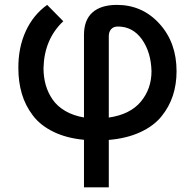

<svg xmlns="http://www.w3.org/2000/svg" viewBox="-20 -573 809 797"><path d="M328.6 204.6V7.3Q255.9 0.5 201.9 -25.9Q147.9 -52.2 116.7 -93.3Q85.4 -134.3 70.8 -183.3Q56.2 -232.4 56.2 -290.5Q55.7 -375.5 86.9 -443.6Q118.2 -511.7 175.8 -552.7L242.7 -484.9Q163.6 -410.2 160.6 -290.5Q160.6 -252.9 169.9 -220.2Q179.2 -187.5 198.7 -159.4Q218.3 -131.3 251.5 -112.1Q284.7 -92.8 328.6 -85.4V-428.2Q328.6 -490.2 364 -521.5Q399.4 -552.7 465.3 -552.7Q570.8 -552.7 641.8 -474.6Q712.9 -396.5 712.9 -277.3Q712.9 -222.7 697.5 -175.8Q682.1 -128.9 649.9 -89.4Q617.7 -49.8 562 -24.2Q506.3 1.5 431.6 7.8V204.6ZM431.6 -85Q520 -97.7 564.5 -150.9Q608.9 -204.1 608.9 -277.3Q606.9 -356.4 569.1 -409.7Q531.2 -462.9 469.2 -462.9Q451.2 -462.9 441.4 -451.9Q431.6 -440.9 431.6 -422.9Z"/></svg>

Font: Interop Med
Style: Regular
Weight: 500
Designer: Rasmus Andersson, Google, Jang Haemin
Foundry: jhaemin
Version: Version 1.007